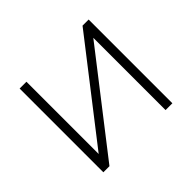

<svg xmlns="http://www.w3.org/2000/svg" viewBox="-155 -917 1135 1135"><g transform="rotate(-45 412.5 -350.0)"><path d="M124 0V-700H181V-96L650 -700H701V0H644V-604L175 0Z"/></g></svg>

Font: Montserrat-Alt1 Light
Style: Regular
Weight: 300
Designer: Differentunic
Foundry: Differentunic
Version: Version 7.222